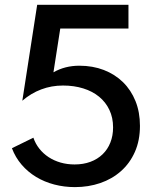

<svg xmlns="http://www.w3.org/2000/svg" viewBox="-20 -770 645 805"><path d="M30 -148.6 120 -192.7Q128.6 -167.3 145 -146.6Q161.4 -125.9 183.9 -111.1Q206.4 -96.4 234.1 -88.4Q261.8 -80.5 292.7 -80.5Q329.5 -80.5 359.3 -91.6Q389.1 -102.7 410.2 -123.2Q431.4 -143.6 442.7 -172.3Q454.1 -200.9 454.1 -235.9Q454.1 -276.8 438.6 -309.3Q423.2 -341.8 395.5 -364.5Q367.7 -387.3 329.1 -399.3Q290.5 -411.4 244.1 -411.4Q195.9 -411.4 153 -395.2Q110 -379.1 73.6 -347.7L135.9 -750H518.6V-650.5H232.7L204.1 -466.8Q252.3 -494.5 312.7 -494.5Q368.6 -494.5 415.2 -476.6Q461.8 -458.6 495.7 -425.5Q529.5 -392.3 548.2 -345.9Q566.8 -299.5 566.8 -242.3Q566.8 -180.9 545.5 -133Q524.1 -85 487 -52.3Q450 -19.5 400.5 -2.5Q350.9 14.5 294.1 14.5Q249.1 14.5 207.5 3.6Q165.9 -7.3 131.4 -28.2Q96.8 -49.1 70.7 -79.5Q44.5 -110 30 -148.6Z"/></svg>

Font: Spartan MB SemBd
Style: Regular
Weight: 600
Designer: Matt Bailey, Mirko Velimirovic
Foundry: Matt Bailey
Version: Version 1.005